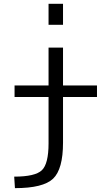

<svg xmlns="http://www.w3.org/2000/svg" viewBox="-20 -770 585 1010"><path d="M56.6 -259.8V-320.3H235.4V-519.5H311.5V-320.3H490.2V-259.8H311.5V-19.5Q311.5 120.1 259.3 169.9Q207 219.7 58.6 219.7L54.7 159.2Q165 159.2 200.2 125.5Q235.4 91.8 235.4 -15.6V-259.8ZM235.4 -639.6V-750H311.5V-639.6Z"/></svg>

Font: Mgen+ 1c regular
Style: Regular
Weight: 400
Designer: [Source Han Sans]
Ryoko NISHIZUKA  (kana & ideographs); Paul D. Hunt (Latin, Greek & Cyrillic); Wenlong ZHANG  (bopomofo
Version: Version 1.059.20150602